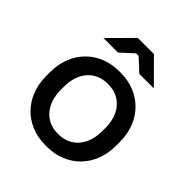

<svg xmlns="http://www.w3.org/2000/svg" viewBox="-198 -846 984 984"><g transform="rotate(45 294.0 -354.0)"><path d="M476 -591 352 -716H235L111 -591H216L285 -654H303L371 -591ZM289 8H299C445 8 547 -97 547 -246V-274C547 -423 445 -528 299 -528H289C143 -528 41 -423 41 -274V-246C41 -97 143 8 289 8ZM290 -79C202 -79 144 -148 144 -248V-273C144 -374 203 -441 290 -441H298C385 -441 444 -374 444 -273V-248C444 -148 386 -79 298 -79Z"/></g></svg>

Font: Fixel Text Medium
Style: Regular
Weight: 500
Width: 4
Designer: AlfaBravo + MacPaw
Foundry: Kyrylo Tkachov, Marchela Mozhyna, Serhii Makarenko, Maria Weinstein, Zakhar Kryvoshyya
Version: Version 1.211